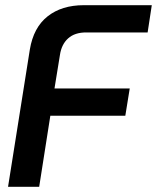

<svg xmlns="http://www.w3.org/2000/svg" viewBox="-20 -720 605 740"><path d="M11 0 95 -529Q109 -614 163.5 -657Q218 -700 303 -700H565L549 -595H312Q268 -595 242.5 -572Q217 -549 211 -508L190 -379H480L463 -274H174L131 0Z"/></svg>

Font: MuseoModerno Thin Medium
Style: Italic
Weight: 500
Italic angle: -9°
Version: Version 1.003